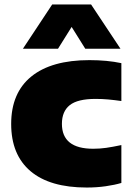

<svg xmlns="http://www.w3.org/2000/svg" viewBox="-20 -828 594 859"><path d="M368 11Q203 11 116.5 -62.2Q30 -135.5 30 -273.5Q30 -412.5 120.2 -485.8Q210.5 -559 380 -559Q459.5 -559 523 -545.5V-376Q491.5 -380.5 464.2 -383Q437 -385.5 407.5 -385.5Q327 -385.5 292 -357.5Q257 -329.5 257 -274Q257 -162.5 397 -162.5Q426.5 -162.5 454.8 -166.5Q483 -170.5 523 -179V-9.5Q493 -0.5 453 5.2Q413 11 368 11ZM82.5 -610 213.5 -808H387.5L519 -610H361.5L300.5 -707.5L239.5 -610Z"/></svg>

Font: Encode Sans SemiExpanded SemiExpanded Black
Style: Regular
Weight: 900
Width: 6
Designer: Multiple Designers
Foundry: Impallari Type
Version: Version 3.000; ttfautohint (v1.8.3) -l 8 -r 50 -G 200 -x 14 